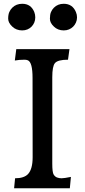

<svg xmlns="http://www.w3.org/2000/svg" viewBox="-20 -1011 457 1031"><path d="M360.8 -61 355 0H55.7L61 -53.7Q108.9 -53.7 130.4 -76.2Q155.3 -103 155.3 -166.5L154.8 -592.8Q154.8 -675.8 129.9 -687Q122.1 -690.4 111.8 -690.4Q83 -690.4 59.6 -686L67.4 -747.1H353L345.2 -690.4Q290 -690.4 274.9 -671.9Q260.7 -655.3 260.7 -596.2V-132.3Q260.7 -85.4 268.1 -73.7Q275.4 -62 286.4 -57.9Q297.4 -53.7 310.8 -53.7Q324.2 -53.7 360.8 -61ZM269.5 -868.2Q248 -888.2 248 -910.4Q248 -932.6 253.7 -946Q259.3 -959.5 269.5 -969.7Q290.5 -990.7 322.3 -990.7Q369.1 -990.7 387.7 -946.3Q393.6 -932.6 393.6 -917.7Q393.6 -902.8 387.9 -890.1Q382.3 -877.4 372.8 -867.9Q363.3 -858.4 350.3 -853Q337.4 -847.7 322 -847.7Q306.6 -847.7 293 -853Q279.3 -858.4 269.5 -868.2ZM45.9 -868.2Q23.9 -888.7 23.9 -910.6Q23.9 -932.6 29.8 -946Q35.6 -959.5 45.9 -969.7Q66.9 -990.7 99.6 -990.7Q146 -990.7 164.1 -946.3Q169.4 -932.6 169.4 -917.7Q169.4 -902.8 164.1 -890.1Q158.7 -877.4 149.4 -867.9Q140.1 -858.4 127.2 -853Q114.3 -847.7 98.9 -847.7Q83.5 -847.7 69.6 -853Q55.7 -858.4 45.9 -868.2Z"/></svg>

Font: HeadlandOne
Style: Regular
Weight: 400
Designer: Gary Lonergan
Foundry: Sorkin Type Co.
Version: Version 1.002